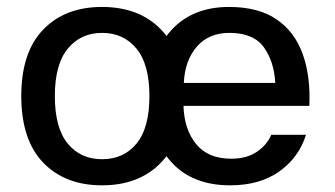

<svg xmlns="http://www.w3.org/2000/svg" viewBox="-20 -539 985 564"><path d="M519 -228Q521 -158.7 556.2 -115.7Q591.3 -72.8 659.2 -72.8Q705.1 -72.8 734.9 -93.3Q764.6 -113.8 776.9 -143.1H878.9Q857.9 -76.2 800.5 -35.4Q743.2 5.4 656.2 5.4Q544.4 5.4 482.2 -64Q419.9 -133.3 419.9 -256.8Q419.9 -380.4 482.4 -449.5Q544.9 -518.6 652.8 -518.6Q738.8 -518.6 792 -482.4Q845.2 -446.3 868.9 -381.1Q892.6 -315.9 888.7 -228ZM520 -295.4H788.6Q785.2 -358.4 754.9 -400.4Q724.6 -442.4 653.8 -442.4Q592.8 -442.4 557.9 -401.6Q522.9 -360.8 520 -295.4ZM279.8 -518.6Q389.2 -518.6 453.4 -451.9Q517.6 -385.3 517.6 -256.8Q517.6 -128.4 453.1 -61.5Q388.7 5.4 279.8 5.4Q170.9 5.4 106.7 -61.5Q42.5 -128.4 42.5 -256.8Q42.5 -385.3 106.7 -451.9Q170.9 -518.6 279.8 -518.6ZM279.8 -442.4Q217.3 -442.4 179.2 -396.2Q141.1 -350.1 141.1 -256.8Q141.1 -163.1 179 -117.2Q216.8 -71.3 279.8 -71.3Q343.3 -71.3 381.1 -117.2Q418.9 -163.1 418.9 -256.8Q418.9 -350.1 380.9 -396.2Q342.8 -442.4 279.8 -442.4Z"/></svg>

Font: Estedad-FD Medium
Style: Regular
Weight: 500
Designer: Amin Abedi
Version: Version 7.3